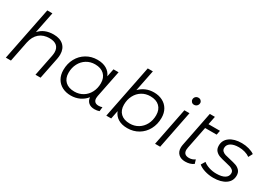

<svg xmlns="http://www.w3.org/2000/svg" viewBox="2 -1525 3218 2312"><g transform="rotate(30 1610.5 -368.5)"><path d="M596 -359Q596 -331 590 -299L530 0H459L519 -300Q524 -328 524 -348Q524 -405 489.5 -435.5Q455 -466 388 -466Q303 -466 248 -419.5Q193 -373 174 -282L118 0H47L195 -742H266L207 -447Q280 -530 408 -530Q497 -530 546.5 -484.5Q596 -439 596 -359Z M1353 -65 1347 -6Q1317 5 1281 5Q1228 5 1197.5 -21.5Q1167 -48 1163 -94Q1126 -47 1071 -21Q1016 5 950 5Q883 5 831 -22Q779 -49 750 -99.5Q721 -150 721 -218Q721 -307 759.5 -378Q798 -449 866 -489.5Q934 -530 1018 -530Q1093 -530 1144 -500.5Q1195 -471 1218 -416L1240 -526H1311L1236 -152Q1233 -136 1233 -122Q1233 -90 1251 -73Q1269 -56 1303 -56Q1331 -56 1353 -65ZM1193 -304Q1193 -381 1147.5 -424.5Q1102 -468 1020 -468Q955 -468 903 -436Q851 -404 821.5 -347.5Q792 -291 792 -221Q792 -144 837.5 -101Q883 -58 965 -58Q1030 -58 1082 -89.5Q1134 -121 1163.5 -177.5Q1193 -234 1193 -304Z M2034 -308Q2034 -219 1995.5 -147.5Q1957 -76 1889 -35.5Q1821 5 1736 5Q1660 5 1608.5 -26Q1557 -57 1535 -115L1512 0H1444L1592 -742H1663L1604 -447Q1642 -487 1692.5 -508.5Q1743 -530 1804 -530Q1871 -530 1923.5 -503Q1976 -476 2005 -426Q2034 -376 2034 -308ZM1962 -304Q1962 -381 1916.5 -424.5Q1871 -468 1789 -468Q1724 -468 1672.5 -436.5Q1621 -405 1591.5 -348.5Q1562 -292 1562 -221Q1562 -144 1607.5 -101Q1653 -58 1735 -58Q1800 -58 1851.5 -89.5Q1903 -121 1932.5 -177Q1962 -233 1962 -304Z M2226 -526H2297L2193 0H2122ZM2244 -688Q2244 -711 2259.5 -726.5Q2275 -742 2299 -742Q2320 -742 2334 -728.5Q2348 -715 2348 -697Q2348 -673 2332 -657Q2316 -641 2292 -641Q2271 -641 2257.5 -655Q2244 -669 2244 -688Z M2488 -159Q2484 -135 2484 -126Q2484 -56 2560 -56Q2605 -56 2641 -83L2657 -29Q2612 5 2541 5Q2482 5 2447.5 -27Q2413 -59 2413 -115Q2413 -137 2417 -156L2513 -641H2584L2561 -526H2721L2709 -466H2549Z M2723 -59 2757 -115Q2787 -89 2836 -73Q2885 -57 2939 -57Q3014 -57 3054.5 -81.5Q3095 -106 3095 -151Q3095 -176 3078.5 -191Q3062 -206 3038 -214Q3014 -222 2968 -232Q2913 -244 2879 -256Q2845 -268 2821 -294Q2797 -320 2797 -366Q2797 -441 2859 -485.5Q2921 -530 3025 -530Q3076 -530 3124.5 -516.5Q3173 -503 3203 -481L3173 -424Q3143 -446 3102.5 -457.5Q3062 -469 3019 -469Q2947 -469 2907 -443Q2867 -417 2867 -373Q2867 -347 2884 -331Q2901 -315 2926.5 -307Q2952 -299 2996 -290Q3050 -278 3083.5 -266.5Q3117 -255 3141 -229Q3165 -203 3165 -159Q3165 -82 3101.5 -38.5Q3038 5 2932 5Q2869 5 2811.5 -13Q2754 -31 2723 -59Z"/></g></svg>

Font: Montserrat Alternates
Style: Italic
Weight: 400
Italic angle: -11.3°
Designer: Julieta Ulanovsky
Foundry: Julieta Ulanovsky
Version: Version 7.200